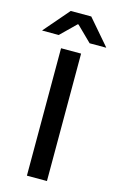

<svg xmlns="http://www.w3.org/2000/svg" viewBox="-164 -878 572 930"><g transform="rotate(15 122.0 -413.0)"><path d="M172 0H71.5V-639H172ZM70 -825.5H173L281.5 -699.5V-698H199L123.5 -772H119.5L44 -698H-38.5V-699.5Z"/></g></svg>

Font: Anek Odia Medium Medium
Style: Regular
Weight: 500
Version: Version 1.003